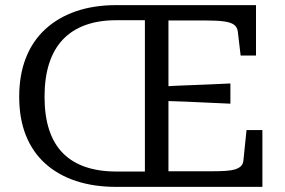

<svg xmlns="http://www.w3.org/2000/svg" viewBox="-20 -730 1112 750"><path d="M615 -392Q659 -395 703.5 -396.5Q748 -398 792 -400Q836 -402 880 -404V-325Q836 -327 792 -329Q748 -331 703.5 -333Q659 -335 615 -336ZM434 -60H546V-651H434Q366 -651 313.5 -632Q261 -613 225.5 -575.5Q190 -538 172 -482Q154 -426 154 -352Q154 -278 172 -223Q190 -168 225.5 -132Q261 -96 313.5 -78Q366 -60 434 -60ZM434 0Q347 0 277 -23Q207 -46 157 -91Q107 -136 81 -201.5Q55 -267 55 -352Q55 -437 81 -503.5Q107 -570 157 -616Q207 -662 277 -686Q347 -710 434 -710H980V-513H920L909 -606Q907 -624 894 -633.5Q881 -643 854 -646.5Q827 -650 784 -650H638V-61H806Q838 -61 861.5 -62.5Q885 -64 900 -69Q915 -74 922.5 -82.5Q930 -91 931 -105L943 -222H1005V0Z"/></svg>

Font: Roboto Serif
Style: Regular
Weight: 400
Designer: Greg Gazdowicz
Foundry: Commercial Type
Version: Version 1.008